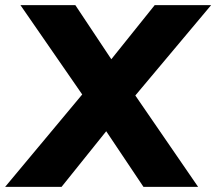

<svg xmlns="http://www.w3.org/2000/svg" viewBox="-71 -732 847 752"><path d="M459 -358 705 0H491L345 -218L170 0H-51L251 -362L9 -712H224L365 -500L535 -712H756Z"/></svg>

Font: Muli Black
Style: Italic
Weight: 900
Italic angle: -4.541°
Designer: Vernon Adams
Foundry: Vernon Adams
Version: Version 2.001